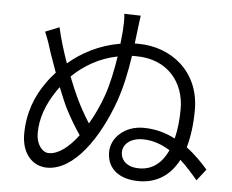

<svg xmlns="http://www.w3.org/2000/svg" viewBox="-54 -844 1108 918"><g transform="rotate(5 500.0 -384.5)"><path d="M492 -574C482 -510 468 -440 448 -383C430 -333 408 -285 383 -243C360 -279 338 -318 319 -358C307 -383 292 -418 276 -459C334 -515 406 -557 492 -574ZM203 -689 136 -662C152 -625 161 -597 172 -561L204 -471C188 -454 173 -436 161 -418C113 -352 79 -267 79 -166C79 -72 132 -15 202 -15C331 -15 444 -180 509 -362C534 -434 549 -509 560 -583H580C732 -583 814 -477 814 -350C814 -300 809 -251 798 -207C754 -230 702 -245 645 -245C555 -245 491 -184 491 -115C491 -36 550 11 644 11C732 11 795 -33 834 -108C868 -77 897 -43 919 -17L962 -72C936 -102 902 -138 859 -170C874 -223 882 -284 882 -352C882 -536 743 -643 585 -643H568L575 -700C578 -720 581 -755 585 -778L506 -780C509 -751 508 -731 506 -698L500 -636C399 -619 316 -574 253 -520C233 -576 215 -635 203 -689ZM778 -149C751 -90 707 -50 641 -50C585 -50 552 -79 552 -121C552 -155 584 -190 647 -190C695 -190 739 -173 778 -149ZM344 -183C299 -123 250 -85 204 -85C173 -85 143 -122 143 -175C143 -247 168 -315 214 -383L229 -404C244 -367 258 -332 271 -306C293 -263 319 -219 344 -183Z"/></g></svg>

Font: ChiuKong Gothic CL Normal
Style: Regular
Weight: 350
Designer: Ryoko NISHIZUKA 西塚涼子 (kana, bopomofo & ideographs); Paul D. Hunt (Latin, Greek & Cyrillic); Sandoll Communications 산돌커뮤니
Foundry: Adobe
Version: Version 1.300